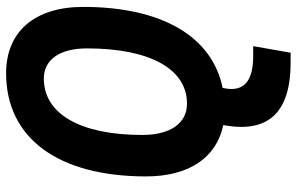

<svg xmlns="http://www.w3.org/2000/svg" viewBox="-191 -552 968 626"><g transform="rotate(-90 293.0 -239.0)"><path d="M402.8 224.6H434.1L455.6 102.5H423.8C340.8 102.5 306.6 71.8 317.9 10.7L319.3 2.9C486.8 -31.2 583.5 -194.8 583.5 -451.7C583.5 -609.9 502.9 -703.1 367.2 -703.1C155.8 -703.1 30.8 -533.7 30.8 -247.1C30.8 -106.9 91.8 -17.1 198.2 4.9L197.3 9.8C172.4 153.3 240.2 224.6 402.8 224.6ZM268.1 -113.3C204.1 -113.3 166 -167.5 166 -259.3C166 -460.9 234.4 -580.1 350.1 -580.1C411.6 -580.1 448.2 -527.8 448.2 -439.5C448.2 -234.4 381.3 -113.3 268.1 -113.3Z"/></g></svg>

Font: Cascadia Mono PL
Style: Bold Italic
Weight: 700
Italic angle: -10°
Monospace: yes
Designer: Aaron Bell
Foundry: Saja Typeworks
Version: Version 2404.023